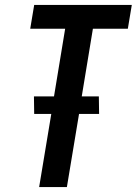

<svg xmlns="http://www.w3.org/2000/svg" viewBox="-20 -755 552 775"><path d="M138 0 187 -295H118L117 -366H198L243 -639H102L118 -735H512L496 -639H355L310 -366H379L380 -295H299L250 0Z"/></svg>

Font: Iosevka Curly
Style: Bold Italic
Weight: 700
Italic angle: -9°
Monospace: yes
Designer: Belleve Invis
Foundry: Belleve Invis
Version: Version 22.1.2; ttfautohint (v1.8.4)